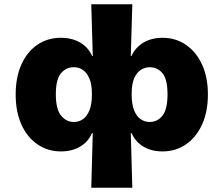

<svg xmlns="http://www.w3.org/2000/svg" viewBox="-20 -694 1041 894"><path d="M405 180 412 -74H408Q391 -34 353.5 -11.5Q316 11 263 11Q203 11 155 -21.5Q107 -54 80 -113.5Q53 -173 53 -254Q53 -335 80 -394.5Q107 -454 154.5 -486Q202 -518 263 -518Q315 -518 353 -496Q391 -474 409 -433H412L405 -674H596L589 -433H592Q611 -474 648.5 -496Q686 -518 737 -518Q798 -518 845.5 -485.5Q893 -453 920.5 -394Q948 -335 948 -254Q948 -173 920.5 -113.5Q893 -54 845.5 -21.5Q798 11 737 11Q685 11 647.5 -11.5Q610 -34 593 -74H589L596 180ZM324 -126Q347 -126 366 -139Q385 -152 396.5 -180.5Q408 -209 408 -255Q408 -302 396 -329Q384 -356 365.5 -368.5Q347 -381 324 -381Q288 -381 264 -353Q240 -325 240 -255Q240 -185 264.5 -155.5Q289 -126 324 -126ZM677 -126Q713 -126 736.5 -155.5Q760 -185 760 -255Q760 -325 736.5 -353Q713 -381 677 -381Q655 -381 635.5 -368.5Q616 -356 604.5 -329Q593 -302 593 -255Q593 -208 604.5 -180Q616 -152 635 -139Q654 -126 677 -126Z"/></svg>

Font: Nunito Sans 7pt Black
Style: Regular
Weight: 900
Designer: Vernon Adams
Foundry: Vernon Adams
Version: Version 3.101;gftools[0.9.27]